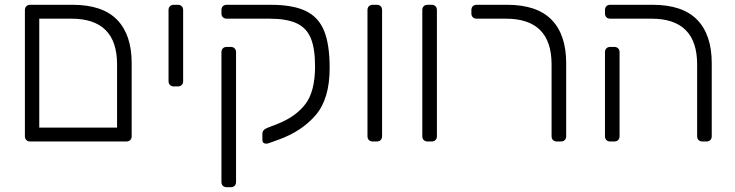

<svg xmlns="http://www.w3.org/2000/svg" viewBox="-20 -591 3071 802"><path d="M84 -22V-549Q84 -559 90 -565Q96 -571 106 -571H283Q408 -571 469 -508.5Q530 -446 530 -327V-22Q530 -12 524 -6Q518 0 508 0H106Q96 0 90 -6Q84 -12 84 -22ZM469 -58V-322Q469 -513 278 -513H144V-58Z M684 -252V-549Q684 -559 690 -565Q696 -571 706 -571H723Q733 -571 739 -565Q745 -559 745 -549V-252Q745 -242 739 -236Q733 -230 723 -230H706Q696 -230 690 -236Q684 -242 684 -252Z M1092 9Q1076 9 1076 -7V-32Q1076 -49 1097 -57L1138 -73Q1215 -103 1255.5 -156Q1296 -209 1296 -314Q1296 -389 1278 -432Q1260 -475 1218.5 -494Q1177 -513 1105 -513H927Q917 -513 911 -519Q905 -525 905 -535V-549Q905 -559 911 -565Q917 -571 927 -571H1110Q1203 -571 1256.5 -545.5Q1310 -520 1333.5 -463Q1357 -406 1357 -307Q1357 -178 1298.5 -110Q1240 -42 1142 -7L1100 8Q1097 9 1092 9ZM905 169V-373Q905 -383 911 -389Q917 -395 927 -395H944Q954 -395 960 -389Q966 -383 966 -373V169Q966 179 960 185Q954 191 944 191H927Q917 191 911 185Q905 179 905 169Z M1515 -22V-549Q1515 -559 1521 -565Q1527 -571 1537 -571H1554Q1564 -571 1570 -565Q1576 -559 1576 -549V-22Q1576 -12 1570 -6Q1564 0 1554 0H1537Q1527 0 1521 -6Q1515 -12 1515 -22Z M1744 -22V-549Q1744 -559 1750 -565Q1756 -571 1766 -571H1783Q1793 -571 1799 -565Q1805 -559 1805 -549V-22Q1805 -12 1799 -6Q1793 0 1783 0H1766Q1756 0 1750 -6Q1744 -12 1744 -22Z M2284 -22V-322Q2284 -513 2093 -513H1971Q1961 -513 1955 -519Q1949 -525 1949 -535V-549Q1949 -559 1955 -565Q1961 -571 1971 -571H2098Q2223 -571 2284 -508.5Q2345 -446 2345 -327V-22Q2345 -12 2339 -6Q2333 0 2323 0H2306Q2296 0 2290 -6Q2284 -12 2284 -22Z M2892 -22V-322Q2892 -513 2701 -513H2529Q2519 -513 2513 -519Q2507 -525 2507 -535V-549Q2507 -559 2513 -565Q2519 -571 2529 -571H2706Q2831 -571 2892 -508.5Q2953 -446 2953 -327V-22Q2953 -12 2947 -6Q2941 0 2931 0H2914Q2904 0 2898 -6Q2892 -12 2892 -22ZM2507 -22V-373Q2507 -383 2513 -389Q2519 -395 2529 -395H2546Q2556 -395 2562 -389Q2568 -383 2568 -373V-22Q2568 -12 2562 -6Q2556 0 2546 0H2529Q2519 0 2513 -6Q2507 -12 2507 -22Z"/></svg>

Font: Hezaedrus Light
Style: Regular
Weight: 300
Designer: Hubert & Fischer
Foundry: Hubert & Fischer
Version: Version 1.10;September 3, 2019;FontCreator 11.5.0.2425 64-bi